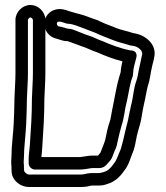

<svg xmlns="http://www.w3.org/2000/svg" viewBox="-20 -717 665 770"><path d="M26 -48C26 -41 26 -33 27 -23C32 10 64 33 96 33H294C303 33 312 33 322 32C333 31 345 27 350 27H378C390 27 399 25 410 21C441 12 462 -9 477 -31C497 -55 503 -83 511 -102C521 -124 524 -149 529 -173L535 -196C540 -213 545 -229 548 -249L552 -273C553 -279 554 -282 556 -293C563 -321 567 -350 573 -373C582 -398 584 -427 590 -451C592 -462 592 -458 594 -467C596 -474 597 -480 598 -485C612 -541 559 -579 515 -584C492 -592 469 -596 450 -603C427 -613 401 -621 382 -631C364 -640 348 -643 332 -650C312 -658 287 -663 258 -672C246 -676 215 -690 185 -671C175 -665 166 -654 162 -643C158 -672 133 -697 102 -697C70 -697 42 -669 42 -637V-424C42 -389 39 -361 38 -323C38 -288 36 -253 35 -222C33 -179 26 -134 26 -88C25 -79 25 -70 25 -63C25 -57 26 -56 26 -48ZM162 -600C169 -582 184 -567 206 -562C216 -560 230 -552 251 -552C252 -552 256 -550 268 -546C284 -541 304 -532 323 -526C334 -522 348 -514 370 -507C399 -494 435 -480 471 -471C468 -458 465 -445 464 -428C462 -421 460 -415 458 -408C447 -371 441 -330 434 -297L429 -272C426 -256 424 -241 421 -232C412 -208 407 -179 402 -156C399 -144 388 -120 383 -105C381 -103 378 -98 373 -93H350C341 -93 333 -92 322 -90L308 -88C304 -87 300 -87 294 -87H146C148 -101 149 -120 150 -135C154 -195 158 -254 158 -321C159 -356 162 -388 162 -424ZM76 -86C76 -126 83 -173 85 -220C86 -251 88 -288 88 -323C89 -359 92 -386 92 -424V-637C92 -641 98 -647 102 -647C106 -647 112 -641 112 -637V-424C112 -390 109 -360 108 -321C108 -256 104 -200 100 -139C99 -120 95 -98 95 -81V-62C95 -47 109 -37 120 -37H294C300 -37 308 -37 316 -38L330 -40C338 -41 345 -43 350 -43H378C398 -43 409 -58 412 -62C416 -67 421 -71 426 -79C430 -85 433 -94 435 -100L439 -110C441 -114 449 -130 451 -147C456 -170 462 -194 468 -215C474 -232 476 -248 479 -262L483 -286C493 -324 498 -364 506 -393C510 -403 514 -413 514 -425C514 -441 521 -464 526 -483C527 -486 536 -515 502 -515C462 -523 423 -538 389 -553C388 -553 387 -554 386 -554C373 -558 358 -567 337 -574C322 -578 304 -587 284 -594C279 -596 267 -602 252 -602C245 -603 232 -609 216 -611C212 -612 208 -617 208 -622C208 -634 222 -631 240 -625C252 -620 254 -622 254 -622C274 -620 293 -612 314 -604C333 -596 347 -592 361 -586C385 -574 410 -566 431 -557C455 -547 481 -542 502 -535C504 -534 506 -534 508 -534C536 -532 554 -511 550 -498C548 -492 548 -488 546 -480C544 -472 544 -470 542 -461C535 -433 533 -408 526 -390C516 -363 514 -327 508 -304C507 -299 504 -291 503 -282L498 -259C495 -241 492 -228 487 -210L481 -185C476 -162 471 -141 465 -121C453 -93 448 -75 438 -63C437 -62 436 -61 436 -60C424 -43 413 -32 396 -27C388 -25 382 -23 378 -23H350C336 -23 324 -20 315 -18C308 -17 303 -17 294 -17H96C88 -17 78 -27 77 -31C76 -36 76 -41 76 -48C76 -52 76 -60 75 -65C75 -74 76 -79 76 -86Z"/></svg>

Font: Electronic
Style: Outline
Weight: 700
Version: Version 1.011